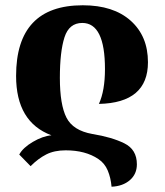

<svg xmlns="http://www.w3.org/2000/svg" viewBox="-20 -570 626 728"><path d="M403 138Q446 136 472.5 113Q499 90 499 53Q499 -3 451.5 -26.5Q404 -50 330 -62Q257 -75 232 -124Q207 -173 207 -275Q207 -374 224.5 -428.5Q242 -483 292 -483Q378 -483 378 -308Q378 -226 355 -176Q541 -180 541 -334Q541 -433 475.5 -491.5Q410 -550 294 -550Q41 -550 41 -282Q41 -107 175 -57Q142 -54 104.5 -32Q67 -10 53 16L96 60Q125 31 155.5 15.5Q186 0 229 0Q304 0 353 33Q377 49 388.5 76.5Q400 104 403 138Z"/></svg>

Font: Noto Serif Georgian SemiCondensed Extra
Style: Regular
Weight: 800
Width: 4
Designer: Monotype Design Team
Foundry: Monotype Imaging Inc.
Version: Version 1.901